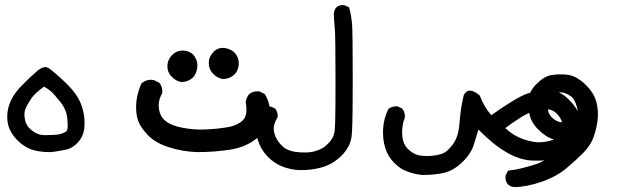

<svg xmlns="http://www.w3.org/2000/svg" viewBox="-20 -424 2540 762"><path d="M145 177.7Q120.6 175.8 98.1 166.5Q75.7 157.2 53.7 137.2Q31.2 116.7 18.6 89.4Q5.9 61.5 9.3 25.4Q12.7 -10.7 34.2 -44.9Q55.2 -79.1 131.8 -146H132.3V-146.5Q144 -154.8 153.6 -157Q163.1 -159.2 172.4 -154.3Q185.1 -146.5 221.7 -113.3Q258.3 -80.1 275.9 -56.2Q293.5 -32.2 301.3 -11.2Q309.6 9.3 313.5 34.7Q317.4 60.5 314 88.9Q310.1 118.7 289.3 141.1Q268.6 163.6 245.6 168.9Q234.4 171.4 222.7 173.6Q210.9 175.8 198.2 177.7Q185.1 179.7 171.6 179.7Q158.2 179.7 145 177.7ZM241.7 98.6Q243.2 97.7 243.9 96.4Q244.6 95.2 245.6 93.5Q246.6 91.8 247.1 89.6Q247.6 87.4 248 84.5Q249 79.1 248.5 67.9Q248 56.6 246.6 41Q243.2 11.2 220.7 -18.1Q214.4 -25.4 209.2 -31.7Q204.1 -38.1 199.5 -43.5Q194.8 -48.8 190.9 -53Q187 -57.1 183.6 -60.1Q177.7 -65.4 170.4 -70.6Q163.1 -75.7 154.8 -80.1Q117.7 -53.7 103.5 -32.2Q88.4 -9.8 81.1 7.8Q74.2 24.9 78.6 47.9Q82.5 70.3 96.2 84.5Q110.8 98.6 125.5 105.5Q130.4 107.9 135.5 109.4Q140.6 110.8 146.5 111.6Q152.3 112.3 158.7 112.3Q165.5 112.3 172.4 112.1Q179.2 111.8 186.5 111.6Q193.8 111.3 201.2 110.8Q222.7 109.4 241.7 98.6Z M762.7 179.7Q733.9 178.7 706.1 174.1Q678.2 169.4 651.4 160.6Q638.2 156.7 626.2 151.6Q614.3 146.5 603.5 140.4Q592.8 134.3 583.7 127.2Q574.7 120.1 566.9 112.3Q537.1 81.1 527.8 54.2Q518.6 27.3 520.5 -11Q522.5 -49.3 540.5 -91.3L541 -92.3L542 -93.3Q561.5 -110.8 589.8 -106.4H590.8L591.3 -106L610.8 -96.2L612.3 -95.7L612.8 -94.7Q626 -79.1 624 -55.2V-53.7L623 -52.7Q606.4 -23.4 610.8 7.3Q614.7 38.1 637.2 56.2Q659.7 74.7 704.1 83Q749.5 91.8 794.9 89.8Q818.4 88.9 839.8 86.7Q861.3 84.5 881.8 81.1Q889.6 79.6 897 77.9Q904.3 76.2 910.6 73.7Q917 71.3 922.9 68.1Q928.7 64.9 933.8 61.5Q939 58.1 943.4 53.7Q964.4 34.2 955.1 -17.6V-18.6V-19Q957.5 -36.6 968.3 -49.8L968.8 -50.3Q984.4 -63.5 1008.3 -61.5H1009.3L1010.3 -61L1029.8 -51.3L1031.7 -50.3L1032.2 -48.8Q1056.6 -5.9 1050.8 40.5Q1048.8 56.2 1042.5 70.6Q1036.1 85 1025.6 98.1Q1015.1 111.3 1001 123.5Q979 141.6 952.1 153.3Q925.3 165 893.6 169.9Q830.6 179.7 762.7 179.7ZM699.7 -98.6Q679.7 -101.1 662.1 -119.1Q643.6 -137.2 644.5 -163.1Q645.5 -189 665 -207.5Q684.6 -225.6 711.4 -223.1Q725.1 -221.7 735.6 -215.6Q746.1 -209.5 752.9 -199.2Q759.8 -188.5 762.2 -176.5Q764.6 -164.6 762.2 -151.4Q759.8 -138.2 754.4 -128.2Q749 -118.2 740.2 -111.8Q723.6 -98.6 700.2 -98.6ZM862.3 -110.4Q851.6 -112.8 842 -118.4Q832.5 -124 824.2 -132.8Q807.6 -151.4 808.6 -176Q809.6 -200.7 828.6 -219.2Q847.7 -237.8 875 -232.9Q901.9 -228 916 -209Q920.4 -202.6 923.3 -195.6Q926.3 -188.5 927.2 -180.7Q928.2 -172.9 927.2 -164.6Q924.3 -138.7 905.3 -124Q899.4 -119.6 892.6 -116.5Q885.7 -113.3 878.4 -111.8Q871.1 -110.4 863.3 -110.4H862.8Z M1162.6 251Q1129.4 248 1100.6 236.8Q1070.8 225.6 1045.4 200.7Q1036.6 191.9 1029.3 182.4Q1022 172.9 1016.4 162.4Q1010.7 151.9 1006.3 140.1Q993.2 105.5 995.1 69.8Q997.1 33.7 1020 9.8L1020.5 9.3Q1034.2 -3.4 1054.2 -1H1055.2L1056.2 -0.5L1070.8 6.3L1072.3 6.8L1072.8 7.8Q1083 20.5 1082 39.6V41L1081.1 42Q1063.5 71.8 1066.9 94.2Q1069.8 117.7 1085.4 138.7Q1090.3 145.5 1095.7 151.1Q1101.1 156.7 1106.2 160.9Q1111.3 165 1116.2 167.5Q1132.8 175.8 1151.9 178.7Q1171.4 181.6 1195.8 181.2Q1219.7 180.7 1244.1 171.4Q1268.1 162.1 1287.1 140.6Q1289.6 138.2 1291.5 135.3Q1293.5 132.3 1295.4 129.6Q1297.4 127 1299.1 124Q1300.8 121.1 1302 117.9Q1303.2 114.7 1304.2 111.6Q1305.2 108.4 1306.2 105Q1307.1 101.6 1307.6 98.1Q1308.1 94.7 1308.6 91.3Q1309.6 81.5 1310.3 55.7Q1311 29.8 1311.3 -12.2Q1311.5 -54.2 1311.5 -111.3Q1311.5 -196.8 1310.8 -247.6Q1310.1 -298.3 1308.6 -312Q1305.7 -340.3 1304.7 -370.1V-370.6Q1305.2 -373.5 1305.7 -376Q1306.2 -378.4 1306.9 -380.9Q1307.6 -383.3 1308.8 -385.7Q1310.1 -388.2 1311.5 -390.4Q1313 -392.6 1314.9 -394.5L1315.4 -395Q1327.1 -405.8 1346.2 -403.3H1347.2L1348.1 -402.8L1362.8 -396L1365.2 -395L1366.2 -392.1Q1370.6 -376.5 1373.3 -359.6Q1376 -342.8 1377.4 -325.2Q1379.9 -290 1379.9 -106.9Q1379.9 -70.3 1379.6 -39.6Q1379.4 -8.8 1379.2 16.6Q1378.9 42 1378.4 61.3Q1377.9 80.6 1377.2 94.5Q1376.5 108.4 1375.5 116.2Q1370.6 157.7 1336.9 192.4Q1302.7 227.1 1257.3 240.2Q1212.4 252.9 1163.1 251Z M1656.7 270.5Q1625.5 267.6 1597.2 256.8Q1587.4 253.4 1578.1 248.3Q1568.8 243.2 1560.3 236.3Q1551.8 229.5 1543.5 221.2Q1519 196.3 1508.8 162.6Q1498 128.4 1500.5 86.9Q1502.9 45.4 1521 9.3L1522 7.8L1522.9 6.8Q1537.6 -2.9 1557.1 -2H1558.1L1559.1 -1.5L1574.7 6.3L1576.2 6.8L1576.7 7.8Q1587.9 21.5 1586.9 41.5V42.5L1586.4 43Q1574.2 75.2 1576.2 110.8Q1578.1 146 1598.6 167Q1609.4 177.2 1619.9 183.6Q1630.4 189.9 1640.6 191.9Q1662.6 196.3 1687.3 194.8Q1711.9 193.4 1733.4 186.5Q1754.4 179.7 1777.1 149.4Q1799.8 119.1 1803.7 64.5Q1807.6 7.8 1820.3 -45.4L1820.8 -45.9V-46.4Q1821.8 -48.8 1823 -50.8Q1824.2 -52.7 1825.7 -54.2Q1844.2 -77.6 1882.3 -46.4L1883.8 -45.4L1884.3 -43.9Q1893.1 -22 1903.8 -2.9Q1913.6 14.2 1929.7 33.2Q2029.8 -37.6 2073.2 -52.7Q2118.2 -68.4 2160.2 -65.9Q2202.6 -63.5 2236.3 -30.3Q2269.5 2.4 2280.3 34.2Q2291 65.9 2287.1 101.6Q2282.7 138.7 2249 168.9Q2215.8 198.7 2181.6 207Q2147.9 214.8 2095.7 213.4Q2042.5 211.9 1987.3 178.7Q1961.4 163.6 1934.3 141.4Q1907.2 119.1 1878.9 90.3Q1869.6 121.6 1859.9 151.4Q1849.1 187 1813.5 220.7Q1778.3 254.4 1738.8 262.7Q1700.7 270.5 1657.2 270.5ZM2173.3 131.3Q2190.9 126 2205.1 108.9Q2218.3 93.3 2212.4 67.4Q2206.5 40.5 2184.1 22Q2161.6 4.4 2126 10.3Q2088.9 16.1 2052.2 38.6Q2047.9 41.5 2043.7 44.2Q2039.6 46.9 2035.2 49.6Q2030.8 52.2 2026.6 55.2Q2022.5 58.1 2018.3 60.8Q2014.2 63.5 2010 66.4Q2005.9 69.3 2001.7 72.5Q1997.6 75.7 1993.4 78.6Q1989.3 81.5 1985.4 84.5Q2018.1 115.2 2056.6 128.4Q2077.6 135.3 2095 138.4Q2112.3 141.6 2126 140.6Q2153.8 138.7 2172.9 131.3Z M2021 318.4Q2006.3 317.4 1996.1 308.1L1995.6 307.6Q1989.7 300.8 1987.5 292.2Q1985.4 283.7 1986.3 273.9V272.9L1986.8 272L1994.6 256.3L1996.1 253.4L1999.5 252.9Q2022.5 250.5 2049.8 243.9Q2077.1 237.3 2108.4 227.1Q2166.5 207.5 2233.9 137.2Q2205.6 136.7 2179.7 129.9Q2146.5 120.6 2118.7 92.3Q2111.3 85.4 2105.7 78.6Q2100.1 71.8 2095.7 64.7Q2091.3 57.6 2088.1 50.5Q2085 43.5 2083 36.6Q2076.2 9.3 2077.6 -25.4Q2079.1 -61 2108.9 -90.3Q2137.7 -119.6 2165.5 -125.5Q2178.7 -127.9 2194.3 -128.7Q2210 -129.4 2227.5 -127.9Q2246.1 -126.5 2264.2 -117.2Q2282.2 -107.9 2299.8 -91.8Q2335.4 -59.1 2346.2 -21.5Q2356.4 15.1 2351.6 53.7Q2349.1 72.3 2345 89.4Q2340.8 106.4 2335 122.1Q2323.2 153.8 2295.4 182.1Q2267.6 210.4 2228 243.7Q2187.5 277.8 2127.9 297.9Q2098.1 308.1 2071.5 313.2Q2044.9 318.4 2021.5 318.4ZM2257.3 58.6 2277.8 50.8Q2274.4 14.2 2266.6 -8.8Q2258.8 -31.7 2247.6 -40.5Q2234.9 -49.8 2223.1 -54Q2211.4 -58.1 2200.2 -57.1Q2188.5 -56.2 2180.7 -53.2Q2172.9 -50.3 2168 -45.9Q2158.7 -36.1 2155.3 -8.3Q2151.9 19 2163.6 34.2Q2169.4 42 2177.2 48.1Q2185.1 54.2 2194.3 58.1Q2212.4 65.9 2257.3 58.6Z"/></svg>

Font: NaikaiFont
Style: SemiBold
Weight: 600
Version: Version 1.89